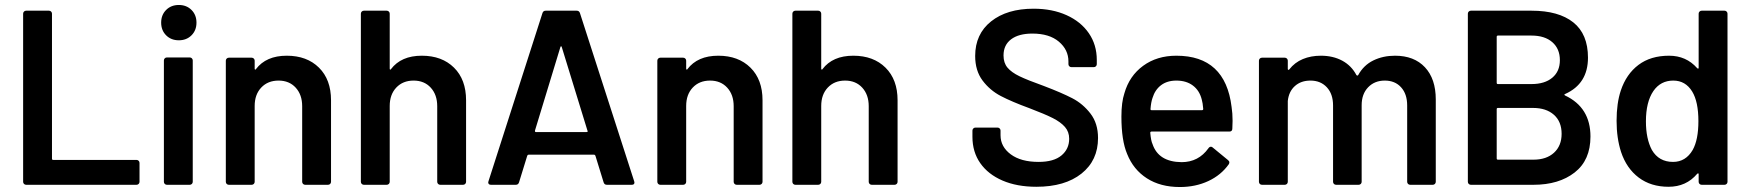

<svg xmlns="http://www.w3.org/2000/svg" viewBox="-20 -743 7030 772"><path d="M85 0Q80 0 76.5 -3.5Q73 -7 73 -12V-688Q73 -693 76.5 -696.5Q80 -700 85 -700H177Q182 -700 185.5 -696.5Q189 -693 189 -688V-105Q189 -100 194 -100H529Q534 -100 537.5 -96.5Q541 -93 541 -88V-12Q541 -7 537.5 -3.5Q534 0 529 0Z M699 -581Q668 -581 648 -601Q628 -621 628 -652Q628 -683 648 -703Q668 -723 699 -723Q730 -723 750 -703Q770 -683 770 -652Q770 -621 750 -601Q730 -581 699 -581ZM651 0Q646 0 642.5 -3.5Q639 -7 639 -12V-500Q639 -505 642.5 -508.5Q646 -512 651 -512H743Q748 -512 751.5 -508.5Q755 -505 755 -500V-12Q755 -7 751.5 -3.5Q748 0 743 0Z M1133 -519Q1214 -519 1262.5 -471Q1311 -423 1311 -340V-12Q1311 -7 1307.5 -3.5Q1304 0 1299 0H1207Q1202 0 1198.5 -3.5Q1195 -7 1195 -12V-316Q1195 -362 1169 -390.5Q1143 -419 1100 -419Q1057 -419 1030.5 -391Q1004 -363 1004 -317V-12Q1004 -7 1000.5 -3.5Q997 0 992 0H900Q895 0 891.5 -3.5Q888 -7 888 -12V-499Q888 -504 891.5 -507.5Q895 -511 900 -511H992Q997 -511 1000.5 -507.5Q1004 -504 1004 -499V-467Q1004 -464 1005.5 -463.5Q1007 -463 1007 -463Q1008 -463 1009 -465Q1050 -519 1133 -519Z M1676 -519Q1757 -519 1805.5 -471Q1854 -423 1854 -340V-12Q1854 -7 1850.5 -3.5Q1847 0 1842 0H1750Q1745 0 1741.5 -3.5Q1738 -7 1738 -12V-316Q1738 -362 1712 -390.5Q1686 -419 1643 -419Q1600 -419 1573.5 -391Q1547 -363 1547 -317V-12Q1547 -7 1543.5 -3.5Q1540 0 1535 0H1443Q1438 0 1434.5 -3.5Q1431 -7 1431 -12V-688Q1431 -693 1434.5 -696.5Q1438 -700 1443 -700H1535Q1540 -700 1543.5 -696.5Q1547 -693 1547 -688V-467Q1547 -464 1548.5 -463.5Q1550 -463 1550 -463Q1551 -463 1552 -465Q1593 -519 1676 -519Z M2420 0Q2410 0 2407 -10L2374 -117Q2372 -121 2369 -121H2105Q2102 -121 2100 -117L2067 -10Q2064 0 2054 0H1954Q1948 0 1945.5 -3Q1943 -6 1943 -9Q1943 -11 1944 -14L2161 -690Q2164 -700 2174 -700H2299Q2309 -700 2312 -690L2530 -14Q2531 -12 2531 -9Q2531 0 2520 0ZM2131 -218Q2131 -217 2131 -216Q2131 -212 2135 -212H2338Q2343 -212 2343 -215Q2343 -217 2342 -218L2239 -553Q2238 -557 2236 -557Q2234 -557 2233 -553Z M2868 -519Q2949 -519 2997.5 -471Q3046 -423 3046 -340V-12Q3046 -7 3042.5 -3.5Q3039 0 3034 0H2942Q2937 0 2933.5 -3.5Q2930 -7 2930 -12V-316Q2930 -362 2904 -390.5Q2878 -419 2835 -419Q2792 -419 2765.5 -391Q2739 -363 2739 -317V-12Q2739 -7 2735.5 -3.5Q2732 0 2727 0H2635Q2630 0 2626.5 -3.5Q2623 -7 2623 -12V-499Q2623 -504 2626.5 -507.5Q2630 -511 2635 -511H2727Q2732 -511 2735.5 -507.5Q2739 -504 2739 -499V-467Q2739 -464 2740.5 -463.5Q2742 -463 2742 -463Q2743 -463 2744 -465Q2785 -519 2868 -519Z M3411 -519Q3492 -519 3540.5 -471Q3589 -423 3589 -340V-12Q3589 -7 3585.5 -3.5Q3582 0 3577 0H3485Q3480 0 3476.5 -3.5Q3473 -7 3473 -12V-316Q3473 -362 3447 -390.5Q3421 -419 3378 -419Q3335 -419 3308.5 -391Q3282 -363 3282 -317V-12Q3282 -7 3278.5 -3.5Q3275 0 3270 0H3178Q3173 0 3169.5 -3.5Q3166 -7 3166 -12V-688Q3166 -693 3169.5 -696.5Q3173 -700 3178 -700H3270Q3275 -700 3278.5 -696.5Q3282 -693 3282 -688V-467Q3282 -464 3283.5 -463.5Q3285 -463 3285 -463Q3286 -463 3287 -465Q3328 -519 3411 -519Z M4147 8Q4069 8 4011 -17Q3953 -42 3921.5 -87Q3890 -132 3890 -193V-218Q3890 -223 3893.5 -226.5Q3897 -230 3902 -230H3991Q3996 -230 3999.5 -226.5Q4003 -223 4003 -218V-199Q4003 -153 4044 -122.5Q4085 -92 4156 -92Q4217 -92 4248 -118Q4279 -144 4279 -185Q4279 -213 4262 -232.5Q4245 -252 4213.5 -268Q4182 -284 4119 -308Q4048 -334 4004 -357Q3960 -380 3930.5 -419.5Q3901 -459 3901 -518Q3901 -606 3965 -657Q4029 -708 4136 -708Q4211 -708 4268.5 -682Q4326 -656 4358 -609.5Q4390 -563 4390 -502V-485Q4390 -480 4386.5 -476.5Q4383 -473 4378 -473H4288Q4283 -473 4279.5 -476.5Q4276 -480 4276 -485V-496Q4276 -543 4237.5 -575.5Q4199 -608 4131 -608Q4076 -608 4045.5 -585Q4015 -562 4015 -520Q4015 -490 4031 -471Q4047 -452 4079 -436.5Q4111 -421 4178 -397Q4249 -370 4291.5 -348Q4334 -326 4364.5 -286.5Q4395 -247 4395 -188Q4395 -98 4328.5 -45Q4262 8 4147 8Z M4932 -313Q4936 -288 4936 -257L4935 -226Q4935 -214 4923 -214H4610Q4605 -214 4605 -209Q4608 -176 4614 -164Q4638 -92 4731 -91Q4799 -91 4839 -147Q4843 -153 4849 -153Q4853 -153 4856 -150L4918 -99Q4923 -95 4923 -90Q4923 -87 4921 -83Q4890 -39 4838.5 -15Q4787 9 4724 9Q4646 9 4591.5 -26Q4537 -61 4512 -124Q4489 -178 4489 -274Q4489 -332 4501 -368Q4521 -438 4576.5 -478.5Q4632 -519 4710 -519Q4907 -519 4932 -313ZM4710 -419Q4673 -419 4648.5 -400.5Q4624 -382 4614 -349Q4608 -332 4606 -305Q4606 -304 4606 -303Q4606 -300 4610 -300H4813Q4818 -300 4818 -305Q4816 -330 4812 -343Q4803 -379 4776.5 -399Q4750 -419 4710 -419Z M5589 -519Q5666 -519 5709.5 -472.5Q5753 -426 5753 -343V-12Q5753 -7 5749.5 -3.5Q5746 0 5741 0H5650Q5645 0 5641.5 -3.5Q5638 -7 5638 -12V-319Q5638 -365 5613.5 -392Q5589 -419 5548 -419Q5507 -419 5481 -392Q5455 -365 5455 -320V-12Q5455 -7 5451.5 -3.5Q5448 0 5443 0H5352Q5347 0 5343.5 -3.5Q5340 -7 5340 -12V-319Q5340 -365 5315 -392Q5290 -419 5249 -419Q5211 -419 5186.5 -397Q5162 -375 5158 -337V-12Q5158 -7 5154.5 -3.5Q5151 0 5146 0H5054Q5049 0 5045.5 -3.5Q5042 -7 5042 -12V-499Q5042 -504 5045.5 -507.5Q5049 -511 5054 -511H5146Q5151 -511 5154.5 -507.5Q5158 -504 5158 -499V-466Q5158 -463 5159.5 -462.5Q5161 -462 5161 -462Q5163 -462 5164 -464Q5186 -492 5218.5 -505.5Q5251 -519 5291 -519Q5340 -519 5377 -499Q5414 -479 5434 -441Q5436 -439 5437 -439Q5439 -439 5441 -441Q5463 -481 5502 -500Q5541 -519 5589 -519Z M6273 -365Q6270 -364 6270 -362Q6270 -361 6273 -359Q6375 -311 6375 -194Q6375 -99 6311.5 -49.5Q6248 0 6146 0H5894Q5889 0 5885.5 -3.5Q5882 -7 5882 -12V-688Q5882 -693 5885.5 -696.5Q5889 -700 5894 -700H6138Q6247 -700 6306 -653Q6365 -606 6365 -511Q6365 -406 6273 -365ZM6003 -600Q5998 -600 5998 -595V-410Q5998 -405 6003 -405H6138Q6191 -405 6221.5 -430.5Q6252 -456 6252 -501Q6252 -547 6221.5 -573.5Q6191 -600 6138 -600ZM6146 -101Q6198 -101 6228.5 -129Q6259 -157 6259 -205Q6259 -254 6228 -281.5Q6197 -309 6144 -309H6003Q5998 -309 5998 -304V-106Q5998 -101 6003 -101Z M6810 -688Q6810 -693 6813.5 -696.5Q6817 -700 6822 -700H6914Q6919 -700 6922.5 -696.5Q6926 -693 6926 -688V-12Q6926 -7 6922.5 -3.5Q6919 0 6914 0H6822Q6817 0 6813.5 -3.5Q6810 -7 6810 -12V-42Q6810 -45 6809 -45.5Q6808 -46 6807 -46Q6806 -46 6804 -44Q6760 8 6689 8Q6618 8 6569 -29Q6520 -66 6498 -132Q6480 -188 6480 -257Q6480 -328 6497 -379Q6519 -445 6568 -482Q6617 -519 6691 -519Q6760 -519 6804 -469Q6806 -467 6807 -467Q6808 -467 6809 -467.5Q6810 -468 6810 -471ZM6786 -140Q6809 -181 6809 -256Q6809 -334 6784 -375Q6757 -419 6708 -419Q6657 -419 6628 -377Q6598 -333 6598 -255Q6598 -185 6622 -140Q6650 -92 6707 -92Q6758 -92 6786 -140Z"/></svg>

Font: LinhAnh SemBd
Style: Regular
Weight: 600
Monospace: yes
Designer: Jeremy Tribby
Foundry: Tribby Type
Version: Version 1.408